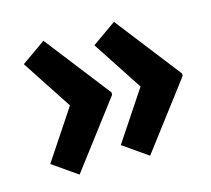

<svg xmlns="http://www.w3.org/2000/svg" viewBox="-74 -572 685 623"><g transform="rotate(-15 269.0 -261.0)"><path d="M358 -36 275 -94 386 -261 276 -429 357 -486 527 -267V-259ZM121 -36 38 -94 149 -261 39 -429 120 -486 290 -267V-259Z"/></g></svg>

Font: Readex Pro SemiBold
Style: Regular
Weight: 600
Designer: Bonnie Shaver-Troup, Thomas Jockin
Foundry: Lexend
Version: Version 1.204; ttfautohint (v1.8.4.7-5d5b)